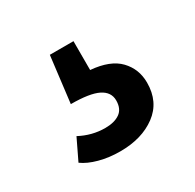

<svg xmlns="http://www.w3.org/2000/svg" viewBox="-73 -95 421 415"><g transform="rotate(-30 137.5 112.5)"><path d="M152 56Q200 60 222.5 83.5Q245 107 245 141Q245 189 210 215Q175 241 121 241Q93 241 69 234.5Q45 228 30 217L55 165Q85 181 118 181Q141 181 154.5 171.5Q168 162 168 141Q168 120 147 109.5Q126 99 79 99L93 -16H152Z"/></g></svg>

Font: Fira Sans
Style: Regular
Weight: 400
Designer: bBox Type GmbH & Carrois Corporate GbR & Edenspiekermann AG
Foundry: bBox Type GmbH & Carrois Corporate GbR & Edenspiekermann AG
Version: Version 4.301